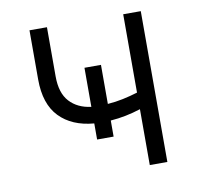

<svg xmlns="http://www.w3.org/2000/svg" viewBox="-66 -616 703 684"><g transform="rotate(-10 285.0 -273.5)"><path d="M312.9 -381.7V-240.4Q341.6 -242.5 368.4 -248.2Q395.2 -253.9 422.2 -262.1V-545.5H485.8V0H422.2V-202.1Q394.5 -193.2 367.9 -187.9Q341.3 -182.5 312.9 -180.4V-122.2H253.2V-180.4Q173.3 -187.1 128.4 -233.8Q83.5 -280.5 83.5 -369.3V-547.2H146.7V-369.3Q146.7 -308.9 175.4 -277.7Q204.2 -246.4 253.2 -240.4V-381.7Z"/></g></svg>

Font: Inter Zeller Light
Style: Regular
Weight: 300
Designer: Rasmus Andersson; Joe Bland
Foundry: zeller
Version: Version 3.015;git-dec3a8cb1